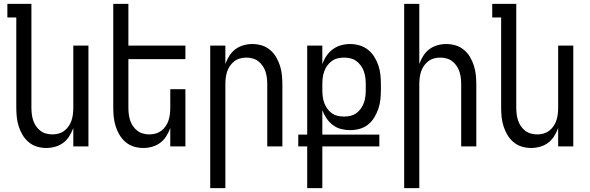

<svg xmlns="http://www.w3.org/2000/svg" viewBox="-20 -755 3040 990"><path d="M219 8Q194 8 170.5 1Q147 -6 128 -22Q109 -38 96.5 -59Q84 -80 76.5 -103.5Q69 -127 66.5 -151.5Q64 -176 64 -200V-665H18V-735H142V-200Q142 -183 144 -166.5Q146 -150 151 -134.5Q156 -119 165.5 -105Q175 -91 188 -81Q201 -71 217 -66.5Q233 -62 250 -62Q267 -62 283 -66.5Q299 -71 312 -81Q325 -91 334.5 -105Q344 -119 349 -134.5Q354 -150 356 -166.5Q358 -183 358 -200V-520H436V0H358V-95Q350 -73 337.5 -53Q325 -33 306.5 -19Q288 -5 265 1.5Q242 8 219 8Z M719 8Q694 8 670.5 1Q647 -6 628 -22Q609 -38 596.5 -59Q584 -80 576.5 -103.5Q569 -127 566.5 -151.5Q564 -176 564 -200V-735H642V-520H936V-450H642V-200Q642 -183 644 -166.5Q646 -150 651 -134.5Q656 -119 665.5 -105Q675 -91 688 -81Q701 -71 717 -66.5Q733 -62 750 -62Q767 -62 783 -66.5Q799 -71 812 -81Q825 -91 834.5 -105Q844 -119 849 -134.5Q854 -150 856 -166.5Q858 -183 858 -200V-295H936V0H858V-95Q850 -73 837.5 -53Q825 -33 806.5 -19Q788 -5 765 1.5Q742 8 719 8Z M1064 215V-520H1142V-425Q1150 -447 1162.5 -467Q1175 -487 1193.5 -501Q1212 -515 1235 -521.5Q1258 -528 1281 -528Q1306 -528 1329.5 -521Q1353 -514 1372 -498Q1391 -482 1403.5 -461Q1416 -440 1423.5 -416.5Q1431 -393 1433.5 -368.5Q1436 -344 1436 -320V0H1358V-320Q1358 -337 1356 -353.5Q1354 -370 1349 -385.5Q1344 -401 1334.5 -415Q1325 -429 1312 -439Q1299 -449 1283 -453.5Q1267 -458 1250 -458Q1233 -458 1217 -453.5Q1201 -449 1188 -439Q1175 -429 1165.5 -415Q1156 -401 1151 -385.5Q1146 -370 1144 -353.5Q1142 -337 1142 -320V215Z M1564 215V0H1518V-61H1564V-520H1642V-424Q1650 -447 1663.5 -467Q1677 -487 1696 -501Q1715 -515 1738 -521.5Q1761 -528 1785 -528Q1810 -528 1834 -521Q1858 -514 1877.5 -498.5Q1897 -483 1910 -462Q1923 -441 1931 -417.5Q1939 -394 1941.5 -369.5Q1944 -345 1944 -320V-292Q1944 -267 1941.5 -242.5Q1939 -218 1931 -194.5Q1923 -171 1910 -149.5Q1897 -128 1877.5 -112.5Q1858 -97 1834 -90.5Q1810 -84 1785 -84Q1761 -84 1738 -90Q1715 -96 1696 -110.5Q1677 -125 1663.5 -145Q1650 -165 1642 -187V-61H1936V0H1642V215ZM1754 -154Q1771 -154 1787.5 -158Q1804 -162 1817.5 -171.5Q1831 -181 1841 -195.5Q1851 -210 1856.5 -225.5Q1862 -241 1864 -258Q1866 -275 1866 -292V-320Q1866 -337 1864 -353.5Q1862 -370 1856.5 -386Q1851 -402 1841 -416Q1831 -430 1817.5 -440Q1804 -450 1787.5 -454Q1771 -458 1754 -458Q1737 -458 1720.5 -454Q1704 -450 1690.5 -440Q1677 -430 1667 -416Q1657 -402 1651.5 -386Q1646 -370 1644 -353.5Q1642 -337 1642 -320V-292Q1642 -275 1644 -258Q1646 -241 1651.5 -225.5Q1657 -210 1667 -195.5Q1677 -181 1690.5 -171.5Q1704 -162 1720.5 -158Q1737 -154 1754 -154Z M2064 215V-735H2142V-425Q2150 -447 2162.5 -467Q2175 -487 2193.5 -501Q2212 -515 2235 -521.5Q2258 -528 2281 -528Q2306 -528 2329.5 -521Q2353 -514 2372 -498Q2391 -482 2403.5 -461Q2416 -440 2423.5 -416.5Q2431 -393 2433.5 -368.5Q2436 -344 2436 -320V0H2358V-320Q2358 -337 2356 -353.5Q2354 -370 2349 -385.5Q2344 -401 2334.5 -415Q2325 -429 2312 -439Q2299 -449 2283 -453.5Q2267 -458 2250 -458Q2233 -458 2217 -453.5Q2201 -449 2188 -439Q2175 -429 2165.5 -415Q2156 -401 2151 -385.5Q2146 -370 2144 -353.5Q2142 -337 2142 -320V215Z M2719 8Q2694 8 2670.5 1Q2647 -6 2628 -22Q2609 -38 2596.5 -59Q2584 -80 2576.5 -103.5Q2569 -127 2566.5 -151.5Q2564 -176 2564 -200V-665H2518V-735H2642V-200Q2642 -183 2644 -166.5Q2646 -150 2651 -134.5Q2656 -119 2665.5 -105Q2675 -91 2688 -81Q2701 -71 2717 -66.5Q2733 -62 2750 -62Q2767 -62 2783 -66.5Q2799 -71 2812 -81Q2825 -91 2834.5 -105Q2844 -119 2849 -134.5Q2854 -150 2856 -166.5Q2858 -183 2858 -200V-520H2936V0H2858V-95Q2850 -73 2837.5 -53Q2825 -33 2806.5 -19Q2788 -5 2765 1.5Q2742 8 2719 8Z"/></svg>

Font: Iosevka Fixed
Style: Regular
Weight: 400
Monospace: yes
Designer: Belleve Invis
Foundry: Belleve Invis
Version: Version 33.2.4